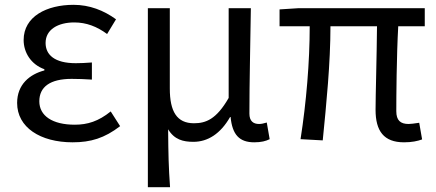

<svg xmlns="http://www.w3.org/2000/svg" viewBox="-20 -577 1808 796"><path d="M281 13C356 13 413 -4 478 -54L439 -115C388 -74 343 -60 290 -60C197 -60 143 -97 143 -157C143 -217 188 -250 277 -250C304 -250 330 -249 361 -247V-318C335 -316 315 -315 294 -315C206 -315 169 -350 169 -399C169 -455 221 -484 288 -484C338 -484 382 -467 424 -436L461 -497C410 -534 351 -557 285 -557C174 -557 78 -509 78 -411C78 -360 108 -310 164 -290V-285C103 -269 51 -227 51 -150C51 -49 147 13 281 13Z M593 199H685C679 114 678 66 677 -41C703 2 739 11 782 11C841 11 894 -22 934 -92H936C943 -19 972 13 1034 13C1063 13 1082 8 1098 0L1086 -69C1073 -65 1063 -63 1054 -63C1030 -63 1014 -75 1014 -106C1014 -237 1018 -396 1020 -543H928V-171C877 -82 833 -66 784 -66C713 -66 684 -115 684 -210V-543H593Z M1655 13C1687 13 1711 8 1730 1L1718 -68C1697 -65 1684 -63 1674 -63C1640 -63 1623 -78 1623 -116C1623 -169 1624 -344 1631 -468H1741V-543H1217L1139 -538V-468H1264C1264 -321 1250 -153 1226 0L1318 5C1333 -146 1350 -315 1350 -468H1543C1542 -348 1537 -179 1537 -122C1537 -34 1571 13 1655 13Z"/></svg>

Font: Squished Noto Sans CJK JP Regular
Style: Regular
Weight: 400
Designer: Ryoko NISHIZUKA (kana & ideographs); Paul D. Hunt (Latin, Greek & Cyrillic); Wenlong ZHANG (bopomofo); Sandoll Communica
Foundry: Adobe Systems Incorporated
Version: Version 1.004;PS 1.004;hotconv 1.0.82;makeotf.lib2.5.63406